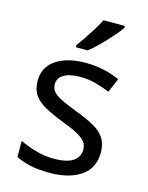

<svg xmlns="http://www.w3.org/2000/svg" viewBox="-117 -839 713 923"><g transform="rotate(15 239.5 -378.0)"><path d="M434 -148Q434 -70 376 -30Q318 10 220 10Q164 10 123.5 1Q83 -8 52 -24V-104Q84 -88 129.5 -74.5Q175 -61 222 -61Q289 -61 319 -82.5Q349 -104 349 -140Q349 -160 338 -176Q327 -192 298.5 -208Q270 -224 217 -244Q165 -264 128 -284Q91 -304 71 -332Q51 -360 51 -404Q51 -472 106.5 -509Q162 -546 252 -546Q301 -546 343.5 -536.5Q386 -527 423 -510L393 -440Q359 -454 322 -464Q285 -474 246 -474Q192 -474 163.5 -456.5Q135 -439 135 -409Q135 -387 148 -371.5Q161 -356 191.5 -341.5Q222 -327 273 -307Q324 -288 360 -268Q396 -248 415 -219.5Q434 -191 434 -148ZM388 -756Q376 -738 351 -709.5Q326 -681 297.5 -652.5Q269 -624 245 -606H187V-618Q202 -637 219.5 -663Q237 -689 254 -716.5Q271 -744 282 -766H388Z"/></g></svg>

Font: Noto Sans Bengali UI
Style: Regular
Weight: 400
Designer: Jelle Bosma - Monotype Design Team
Foundry: Monotype Imaging Inc.
Version: Version 2.003; ttfautohint (v1.8.4.7-5d5b)